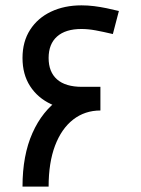

<svg xmlns="http://www.w3.org/2000/svg" viewBox="-20 -694 526 714"><path d="M284.9 -283.1Q220 -283.1 170.1 -306.6Q120.1 -330 91.9 -373.7Q63.7 -417.3 63.7 -478.4Q63.7 -539.4 92.1 -583.4Q120.5 -627.4 170 -650.7Q219.5 -674.1 282.9 -674.1Q306.7 -674.1 330 -671.2Q353.2 -668.2 376.3 -663.5Q399.4 -658.7 422.1 -653.1L399.7 -567.4Q363.2 -576 335.5 -581.1Q307.9 -586.2 282.9 -586.2Q223.7 -586.2 192.3 -558.3Q160.8 -530.4 160.8 -478.4Q160.8 -426.5 192.1 -398.8Q223.4 -371.1 284.9 -371.1ZM63.7 0Q63.7 -116.2 100.6 -199.1Q137.5 -282.1 202.8 -326.8Q268 -371.5 353.4 -371.1V-283.1Q295.5 -283.1 252 -249.3Q208.6 -215.5 184.7 -152.4Q160.8 -89.2 160.8 0ZM284.9 -283.1V-371.1H353.4V-283.1Z"/></svg>

Font: TitilliumWeb ExtraLight
Style: Regular
Weight: 400
Designer: Mohamed Gaber, Accademia di Belle Arti di Urbino and others
Foundry: Kief Type Foundry, Accademia di Belle Arti di Urbino and others
Version: Version 3.000; ttfautohint (v1.8.2)